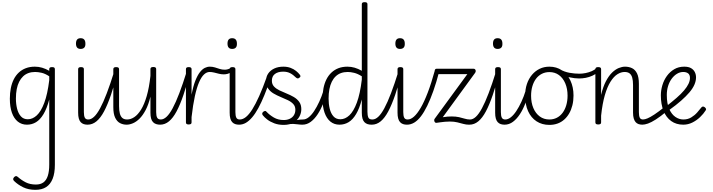

<svg xmlns="http://www.w3.org/2000/svg" viewBox="-20 -1135 6586 1774"><path d="M307 619Q243 619 194.5 595.5Q146 572 110 537Q102 529 101.5 520.5Q101 512 111 501Q121 492 128.5 492Q136 492 145 500Q179 530 218.5 550Q258 570 312 570Q354 570 381 550.5Q408 531 421.5 490Q435 449 435 385V-216Q413 -132 382 -80.5Q351 -29 313 -6Q275 17 229 17Q180 17 144.5 -11.5Q109 -40 90 -93.5Q71 -147 71 -223Q71 -275 80 -320.5Q89 -366 107.5 -402.5Q126 -439 154 -465Q182 -491 219 -505Q256 -519 302 -519Q337 -519 369 -509.5Q401 -500 435 -481V-496Q435 -506 441 -510.5Q447 -515 461 -515Q475 -515 481 -510.5Q487 -506 487 -496V388Q487 465 466.5 516.5Q446 568 406.5 593.5Q367 619 307 619ZM237 -33Q281 -33 320 -69Q359 -105 389 -184.5Q419 -264 435 -394V-430Q397 -455 364 -462.5Q331 -470 304 -470Q271 -470 243 -460Q215 -450 193.5 -429.5Q172 -409 157 -379.5Q142 -350 134.5 -311Q127 -272 127 -224Q127 -174 138 -130.5Q149 -87 173 -60Q197 -33 237 -33Z M789 17Q769 17 753 11.5Q737 6 725.5 -6.5Q714 -19 708 -40.5Q702 -62 702 -94V-496Q702 -506 708.5 -510.5Q715 -515 728 -515Q742 -515 748.5 -510.5Q755 -506 755 -496V-99Q755 -65 763.5 -48Q772 -31 795 -31Q805 -31 809.5 -23.5Q814 -16 813.5 -7Q813 2 807 9.5Q801 17 789 17ZM725 -683Q703 -683 692.5 -695.5Q682 -708 682 -732Q682 -757 692.5 -769.5Q703 -782 725 -782Q747 -782 758 -769.5Q769 -757 769 -732Q770 -707 758.5 -695Q747 -683 725 -683Z M789 17Q779 17 773.5 9.5Q768 2 768.5 -7Q769 -16 776 -23.5Q783 -31 796 -31Q822 -31 849 -56Q876 -81 905 -134.5Q934 -188 966.5 -273Q999 -358 1036 -477Q1039 -487 1047.5 -488.5Q1056 -490 1063 -485Q1070 -480 1067 -469Q1036 -349 1005 -258Q974 -167 941.5 -106Q909 -45 871.5 -14Q834 17 789 17Z M1150 17Q1117 17 1089 2.5Q1061 -12 1044 -47.5Q1027 -83 1027 -145V-496Q1027 -506 1033.5 -510.5Q1040 -515 1053 -515Q1067 -515 1073.5 -510.5Q1080 -506 1080 -496V-155Q1080 -113 1087.5 -85.5Q1095 -58 1111 -44.5Q1127 -31 1155 -31Q1188 -31 1221 -53Q1254 -75 1283.5 -122.5Q1313 -170 1335.5 -247Q1358 -324 1370 -434V-497Q1370 -507 1376.5 -511.5Q1383 -516 1397 -516Q1410 -516 1416.5 -511.5Q1423 -507 1423 -497V-99Q1423 -65 1432 -48Q1441 -31 1466 -31Q1476 -31 1480.5 -23.5Q1485 -16 1484.5 -7Q1484 2 1478 9.5Q1472 17 1460 17Q1440 17 1423 11.5Q1406 6 1394 -6.5Q1382 -19 1376 -40.5Q1370 -62 1370 -94V-242Q1352 -168 1325.5 -118Q1299 -68 1269 -38.5Q1239 -9 1208 4Q1177 17 1150 17Z M1459 17Q1449 17 1443.5 9.5Q1438 2 1438.5 -7Q1439 -16 1446 -23.5Q1453 -31 1466 -31Q1492 -31 1519 -56Q1546 -81 1575 -134.5Q1604 -188 1636.5 -273Q1669 -358 1706 -477Q1709 -487 1717.5 -488.5Q1726 -490 1733 -485Q1740 -480 1737 -469Q1706 -349 1675 -258Q1644 -167 1611.5 -106Q1579 -45 1541.5 -14Q1504 17 1459 17Z M1723 15Q1710 15 1704 10.5Q1698 6 1698 -4V-496Q1698 -506 1704 -510.5Q1710 -515 1723 -515Q1737 -515 1743.5 -510.5Q1750 -506 1750 -496V-260Q1765 -339 1785 -389.5Q1805 -440 1827 -468Q1849 -496 1872 -507.5Q1895 -519 1919 -519Q1930 -519 1935 -511.5Q1940 -504 1939.5 -494.5Q1939 -485 1933.5 -477.5Q1928 -470 1917 -470Q1890 -470 1865.5 -447.5Q1841 -425 1819.5 -375.5Q1798 -326 1780.5 -246.5Q1763 -167 1750 -53V-4Q1750 6 1743.5 10.5Q1737 15 1723 15Z M2048 -448Q2025 -448 2003 -453.5Q1981 -459 1959 -464.5Q1937 -470 1915 -470Q1905 -470 1900 -477.5Q1895 -485 1895 -494.5Q1895 -504 1900.5 -511.5Q1906 -519 1918 -519Q1944 -519 1966 -512Q1988 -505 2010 -498Q2032 -491 2056 -491Q2068 -491 2080.5 -494Q2093 -497 2105 -503Q2114 -508 2120.5 -502Q2127 -496 2128 -486.5Q2129 -477 2121 -472Q2102 -458 2084 -453Q2066 -448 2048 -448Z M2189 17Q2169 17 2153 11.5Q2137 6 2125.5 -6.5Q2114 -19 2108 -40.5Q2102 -62 2102 -94V-496Q2102 -506 2108.5 -510.5Q2115 -515 2128 -515Q2142 -515 2148.5 -510.5Q2155 -506 2155 -496V-99Q2155 -65 2163.5 -48Q2172 -31 2195 -31Q2205 -31 2209.5 -23.5Q2214 -16 2213.5 -7Q2213 2 2207 9.5Q2201 17 2189 17ZM2125 -683Q2103 -683 2092.5 -695.5Q2082 -708 2082 -732Q2082 -757 2092.5 -769.5Q2103 -782 2125 -782Q2147 -782 2158 -769.5Q2169 -757 2169 -732Q2170 -707 2158.5 -695Q2147 -683 2125 -683Z M2189 17Q2179 17 2174 9.5Q2169 2 2170.5 -7Q2172 -16 2178.5 -23.5Q2185 -31 2196 -31Q2224 -31 2252.5 -54Q2281 -77 2311 -124.5Q2341 -172 2374.5 -246.5Q2408 -321 2445 -425Q2450 -436 2460 -436Q2470 -436 2477.5 -429Q2485 -422 2481 -412Q2451 -325 2423 -256.5Q2395 -188 2367 -136.5Q2339 -85 2310 -51Q2281 -17 2251.5 0Q2222 17 2189 17Z M2660 -11Q2689 -19 2710.5 -23.5Q2732 -28 2749.5 -29.5Q2767 -31 2781 -31Q2790 -31 2794 -23.5Q2798 -16 2797 -7Q2796 2 2790 9.5Q2784 17 2775 17Q2753 17 2732.5 14Q2712 11 2689 10Q2666 9 2634 16ZM2601 19Q2553 19 2514.5 4.5Q2476 -10 2449.5 -30.5Q2423 -51 2409 -69Q2402 -77 2402.5 -85.5Q2403 -94 2412 -102Q2422 -109 2429 -110Q2436 -111 2443 -102Q2471 -72 2510.5 -49Q2550 -26 2601 -26Q2634 -26 2658.5 -38Q2683 -50 2696 -71.5Q2709 -93 2709 -121Q2709 -153 2689.5 -174Q2670 -195 2639.5 -209.5Q2609 -224 2574 -238.5Q2539 -253 2508 -271Q2477 -289 2457.5 -317Q2438 -345 2438 -388Q2438 -426 2458 -455.5Q2478 -485 2514 -502Q2550 -519 2599 -519Q2635 -519 2664.5 -508Q2694 -497 2715.5 -479.5Q2737 -462 2750 -445Q2757 -436 2756 -429.5Q2755 -423 2745 -416Q2738 -410 2730.5 -410.5Q2723 -411 2715 -418Q2688 -445 2660.5 -459Q2633 -473 2597 -473Q2548 -473 2520 -451.5Q2492 -430 2492 -389Q2492 -357 2511.5 -336Q2531 -315 2562 -300Q2593 -285 2628 -271Q2663 -257 2694 -239Q2725 -221 2744.5 -194Q2764 -167 2764 -126Q2764 -90 2746 -57Q2728 -24 2692 -2.5Q2656 19 2601 19Z M2774 17Q2764 17 2758.5 9.5Q2753 2 2753.5 -7Q2754 -16 2761 -23.5Q2768 -31 2781 -31Q2806 -31 2832 -51.5Q2858 -72 2882.5 -109Q2907 -146 2929.5 -194.5Q2952 -243 2970 -301Q2973 -310 2981 -311.5Q2989 -313 2995.5 -308.5Q3002 -304 3000 -293Q2987 -236 2966 -180.5Q2945 -125 2916 -80.5Q2887 -36 2851.5 -9.5Q2816 17 2774 17Z M3117 17Q3068 17 3033 -11.5Q2998 -40 2979 -93.5Q2960 -147 2960 -223Q2960 -275 2969 -320.5Q2978 -366 2996.5 -402.5Q3015 -439 3043 -465Q3071 -491 3107.5 -505Q3144 -519 3190 -519Q3225 -519 3257 -509.5Q3289 -500 3323 -481V-1096Q3323 -1106 3329 -1110.5Q3335 -1115 3349 -1115Q3363 -1115 3369 -1110.5Q3375 -1106 3375 -1096V-103Q3375 -69 3383 -50Q3391 -31 3419 -31Q3427 -31 3430.5 -23.5Q3434 -16 3433.5 -7Q3433 2 3428 9.5Q3423 17 3413 17Q3392 17 3375.5 11.5Q3359 6 3347 -6.5Q3335 -19 3329 -40.5Q3323 -62 3323 -94V-216Q3301 -133 3270.5 -81.5Q3240 -30 3201.5 -6.5Q3163 17 3117 17ZM3125 -33Q3169 -33 3208 -69.5Q3247 -106 3277 -186.5Q3307 -267 3323 -399V-430Q3285 -454 3252 -462Q3219 -470 3193 -470Q3159 -470 3131 -460Q3103 -450 3081.5 -429.5Q3060 -409 3045.5 -379.5Q3031 -350 3023.5 -311Q3016 -272 3016 -224Q3016 -174 3026.5 -130.5Q3037 -87 3061 -60Q3085 -33 3125 -33Z M3415 17Q3405 17 3399.5 9.5Q3394 2 3394.5 -7Q3395 -16 3402 -23.5Q3409 -31 3422 -31Q3448 -31 3475 -56Q3502 -81 3531 -134.5Q3560 -188 3592.5 -273Q3625 -358 3662 -477Q3665 -487 3673.5 -488.5Q3682 -490 3689 -485Q3696 -480 3693 -469Q3662 -349 3631 -258Q3600 -167 3567.5 -106Q3535 -45 3497.5 -14Q3460 17 3415 17Z M3740 17Q3720 17 3704 11.5Q3688 6 3676.5 -6.5Q3665 -19 3659 -40.5Q3653 -62 3653 -94V-496Q3653 -506 3659.5 -510.5Q3666 -515 3679 -515Q3693 -515 3699.5 -510.5Q3706 -506 3706 -496V-99Q3706 -65 3714.5 -48Q3723 -31 3746 -31Q3756 -31 3760.5 -23.5Q3765 -16 3764.5 -7Q3764 2 3758 9.5Q3752 17 3740 17ZM3676 -683Q3654 -683 3643.5 -695.5Q3633 -708 3633 -732Q3633 -757 3643.5 -769.5Q3654 -782 3676 -782Q3698 -782 3709 -769.5Q3720 -757 3720 -732Q3721 -707 3709.5 -695Q3698 -683 3676 -683Z M3740 17Q3730 17 3725 9.5Q3720 2 3721.5 -7Q3723 -16 3729.5 -23.5Q3736 -31 3747 -31Q3775 -31 3805 -57.5Q3835 -84 3867 -138.5Q3899 -193 3932 -279Q3965 -365 3998 -485Q4001 -493 4008 -495Q4015 -497 4023 -494.5Q4031 -492 4036 -486.5Q4041 -481 4038 -474Q4012 -374 3984 -295Q3956 -216 3927.5 -157.5Q3899 -99 3869 -60Q3839 -21 3807 -2Q3775 17 3740 17Z M4312 17Q4287 17 4261.5 10Q4236 3 4206 -4.5Q4176 -12 4137 -12Q4112 -12 4091.5 -10Q4071 -8 4052 -5.5Q4033 -3 4012 0Q4004 1 3998.5 -5.5Q3993 -12 3992 -21Q3991 -30 3995 -36L4298 -450H4015Q4005 -450 4000.5 -455.5Q3996 -461 3996 -475Q3996 -488 4000.5 -494Q4005 -500 4015 -500H4355Q4365 -500 4370 -494Q4375 -488 4375.5 -479.5Q4376 -471 4370 -462L4071 -52Q4094 -56 4114.5 -57.5Q4135 -59 4154 -59Q4192 -59 4221 -52.5Q4250 -46 4274 -38.5Q4298 -31 4320 -31Q4330 -31 4334 -25.5Q4338 -20 4338 -9Q4338 1 4332 9Q4326 17 4312 17Z M4317 17Q4307 17 4301.5 9.5Q4296 2 4296.5 -7Q4297 -16 4304 -23.5Q4311 -31 4324 -31Q4350 -31 4377 -56Q4404 -81 4433 -134.5Q4462 -188 4494.5 -273Q4527 -358 4564 -477Q4567 -487 4575.5 -488.5Q4584 -490 4591 -485Q4598 -480 4595 -469Q4564 -349 4533 -258Q4502 -167 4469.5 -106Q4437 -45 4399.5 -14Q4362 17 4317 17Z M4642 17Q4622 17 4606 11.5Q4590 6 4578.5 -6.5Q4567 -19 4561 -40.5Q4555 -62 4555 -94V-496Q4555 -506 4561.5 -510.5Q4568 -515 4581 -515Q4595 -515 4601.5 -510.5Q4608 -506 4608 -496V-99Q4608 -65 4616.5 -48Q4625 -31 4648 -31Q4658 -31 4662.5 -23.5Q4667 -16 4666.5 -7Q4666 2 4660 9.5Q4654 17 4642 17ZM4578 -683Q4556 -683 4545.5 -695.5Q4535 -708 4535 -732Q4535 -757 4545.5 -769.5Q4556 -782 4578 -782Q4600 -782 4611 -769.5Q4622 -757 4622 -732Q4623 -707 4611.5 -695Q4600 -683 4578 -683Z M4642 17Q4632 17 4626.5 9.5Q4621 2 4621.5 -7Q4622 -16 4629 -23.5Q4636 -31 4649 -31Q4674 -31 4700 -51.5Q4726 -72 4750.5 -109Q4775 -146 4797.5 -194.5Q4820 -243 4838 -301Q4841 -310 4849 -311.5Q4857 -313 4863.5 -308.5Q4870 -304 4868 -293Q4855 -236 4834 -180.5Q4813 -125 4784 -80.5Q4755 -36 4719.5 -9.5Q4684 17 4642 17Z M5056 19Q4988 19 4937.5 -14Q4887 -47 4859.5 -107.5Q4832 -168 4832 -250Q4832 -310 4848.5 -359Q4865 -408 4895.5 -444Q4926 -480 4966.5 -499.5Q5007 -519 5056 -519Q5122 -519 5172 -485Q5222 -451 5250.5 -390.5Q5279 -330 5279 -252Q5279 -204 5268.5 -162Q5258 -120 5239 -87Q5220 -54 5193 -30Q5166 -6 5131.5 6.5Q5097 19 5056 19ZM5056 -31Q5094 -31 5125 -47Q5156 -63 5178 -92.5Q5200 -122 5212 -162.5Q5224 -203 5224 -252Q5224 -315 5203 -364.5Q5182 -414 5144.5 -441.5Q5107 -469 5056 -469Q5018 -469 4986.5 -453Q4955 -437 4933 -408Q4911 -379 4899 -338.5Q4887 -298 4887 -250Q4887 -186 4908 -136.5Q4929 -87 4967 -59Q5005 -31 5056 -31Z M5330 -410Q5291 -410 5243 -420.5Q5195 -431 5139 -459Q5132 -463 5130.5 -470Q5129 -477 5132 -484.5Q5135 -492 5140.5 -495Q5146 -498 5154 -494Q5195 -471 5241.5 -462.5Q5288 -454 5333 -454Q5361 -454 5391 -460Q5421 -466 5447.5 -477.5Q5474 -489 5489 -504Q5495 -511 5501.5 -509.5Q5508 -508 5513 -502Q5518 -496 5518 -488Q5518 -480 5511 -472Q5485 -450 5454.5 -436Q5424 -422 5392.5 -416Q5361 -410 5330 -410Z M5916 17Q5896 17 5880 11.5Q5864 6 5853 -6.5Q5842 -19 5835.5 -40.5Q5829 -62 5829 -94V-350Q5829 -391 5821.5 -417.5Q5814 -444 5797 -457Q5780 -470 5751 -470Q5718 -470 5684.5 -449Q5651 -428 5621 -380.5Q5591 -333 5568.5 -256Q5546 -179 5534 -66V-4Q5534 6 5527.5 10.5Q5521 15 5507 15Q5494 15 5487.5 10.5Q5481 6 5481 -4V-496Q5481 -506 5487.5 -510.5Q5494 -515 5507 -515Q5521 -515 5527.5 -510.5Q5534 -506 5534 -496V-258Q5552 -334 5578.5 -384.5Q5605 -435 5635.5 -464.5Q5666 -494 5697 -506.5Q5728 -519 5755 -519Q5791 -519 5820 -505Q5849 -491 5866 -456.5Q5883 -422 5883 -360V-99Q5883 -65 5891 -48Q5899 -31 5922 -31Q5932 -31 5936.5 -23.5Q5941 -16 5940.5 -7Q5940 2 5934 9.5Q5928 17 5916 17Z M5914 17Q5904 17 5898.5 9.5Q5893 2 5893.5 -7Q5894 -16 5901 -23.5Q5908 -31 5921 -31Q5938 -31 5963 -41.5Q5988 -52 6026 -77Q6064 -102 6119 -146Q6127 -152 6134.5 -149.5Q6142 -147 6146.5 -139.5Q6151 -132 6150.5 -123.5Q6150 -115 6142 -108Q6082 -58 6039.5 -31Q5997 -4 5967 6.5Q5937 17 5914 17Z M6293 17Q6228 17 6181.5 -16.5Q6135 -50 6110.5 -111Q6086 -172 6086 -254Q6086 -300 6100 -347.5Q6114 -395 6142 -433.5Q6170 -472 6210 -495.5Q6250 -519 6302 -519Q6341 -519 6364.5 -505.5Q6388 -492 6399.5 -469.5Q6411 -447 6411 -420Q6411 -387 6396 -352.5Q6381 -318 6350 -281.5Q6319 -245 6273 -204.5Q6227 -164 6164 -119L6134 -151Q6189 -194 6231 -230.5Q6273 -267 6300.5 -299.5Q6328 -332 6341.5 -360.5Q6355 -389 6355 -415Q6355 -444 6338 -457Q6321 -470 6293 -470Q6263 -470 6235.5 -453.5Q6208 -437 6186.5 -408Q6165 -379 6153 -340.5Q6141 -302 6141 -257Q6141 -177 6163.5 -127.5Q6186 -78 6220.5 -54.5Q6255 -31 6294 -31Q6335 -31 6366.5 -50Q6398 -69 6421.5 -95.5Q6445 -122 6461 -143Q6468 -151 6476 -150.5Q6484 -150 6492 -144Q6500 -137 6503 -130Q6506 -123 6500 -115Q6480 -83 6448 -52.5Q6416 -22 6376.5 -2.5Q6337 17 6293 17Z"/></svg>

Font: Playwrite FR Moderne ExtraLight
Style: Regular
Weight: 250
Version: Version 1.002